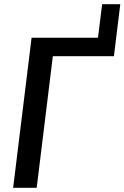

<svg xmlns="http://www.w3.org/2000/svg" viewBox="-20 -901 597 921"><path d="M526.5 -631.5H233.5L156 0H43L131.5 -720H450L470 -881H557Z"/></svg>

Font: Lato SemiBold
Style: Italic
Weight: 600
Italic angle: -7°
Designer: Lukasz Dziedzic with Adam Twardoch and Botio Nikoltchev
Foundry: tyPoland Lukasz Dziedzic
Version: Version 2.015; 2015-08-06; http://www.latofonts.com/